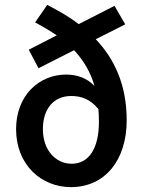

<svg xmlns="http://www.w3.org/2000/svg" viewBox="-20 -756 592 788"><path d="M271 12C412 12 500 -100 500 -262C500 -410 448 -516 373 -595L494 -656L450 -732L303 -657C263 -688 218 -713 174 -736L124 -664C156 -647 186 -629 213 -611L98 -552L138 -476L284 -550C322 -509 351 -462 368 -403C337 -436 295 -450 252 -450C140 -450 46 -364 46 -226C46 -79 150 12 271 12ZM272 -362C313 -362 350 -350 384 -308C385 -292 386 -274 386 -256C386 -147 345 -84 274 -84C211 -84 156 -137 156 -226C156 -310 201 -362 272 -362Z"/></svg>

Font: DAIFUKU Sans Semibold
Style: Regular
Weight: 600
Designer: Original font ‘Source Sans 3’ : Paul D. Hunt
Foundry: Daifuku
Version: Version 1.000